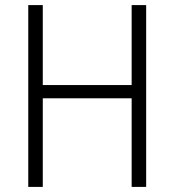

<svg xmlns="http://www.w3.org/2000/svg" viewBox="-20 -734 685 754"><path d="M554 0H497V-348H148V0H91V-714H148V-400H497V-714H554Z"/></svg>

Font: Noto Sans Sinhala UI SemiCondensed Light
Style: Regular
Weight: 300
Width: 4
Designer: Jelle Bosma - Monotype Design Team
Foundry: Monotype Imaging Inc.
Version: Version 2.006; ttfautohint (v1.8.4.7-5d5b)